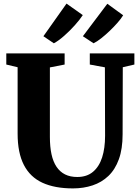

<svg xmlns="http://www.w3.org/2000/svg" viewBox="-20 -1040 775 1068"><path d="M386 8Q284.5 8 216 -23.5Q147.5 -55 112.8 -122.5Q78 -190 78 -296.5V-666L15 -681V-743H339.5V-681L257.5 -665V-278.5Q257.5 -223.5 266.5 -182Q275.5 -140.5 294.5 -112.2Q313.5 -84 342 -69.8Q370.5 -55.5 409.5 -55.5Q463 -55.5 497.2 -84.2Q531.5 -113 548 -164.2Q564.5 -215.5 564.5 -284.5L563.5 -665.5L479.5 -681V-743H727.5V-681L663 -666L662 -293Q662 -211.5 641.2 -154.2Q620.5 -97 583 -61.2Q545.5 -25.5 495 -8.8Q444.5 8 386 8ZM500 -799.5 441 -838.5 577 -1019 665 -955Q654 -936.5 634 -913.8Q614 -891 590.2 -868.2Q566.5 -845.5 543 -827Q519.5 -808.5 501 -799.5ZM279 -799.5 221.5 -838.5 350 -1020 440.5 -956Q425 -932 396.8 -900.2Q368.5 -868.5 337 -840.8Q305.5 -813 280 -799.5Z"/></svg>

Font: Merriweather 36pt Black
Style: Regular
Weight: 900
Version: Version 2.100